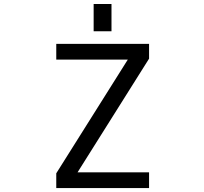

<svg xmlns="http://www.w3.org/2000/svg" viewBox="-20 -956 1040 978"><path d="M457 -796.9V-935.5H547.9V-796.9ZM375 -78.1H739.3V2H266.6V-73.2L630.9 -652.3H266.6V-732.4H739.3V-657.2Z"/></svg>

Font: Gen Shin Gothic Monospace Regular
Style: Regular
Weight: 400
Designer: [Source Han Sans]
Ryoko NISHIZUKA  (kana & ideographs); Paul D. Hunt (Latin, Greek & Cyrillic); Wenlong ZHANG  (bopomofo
Version: Version 1.002.20150607